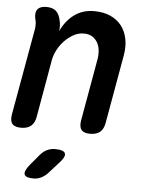

<svg xmlns="http://www.w3.org/2000/svg" viewBox="-55 -606 711 893"><g transform="rotate(5 300.0 -160.0)"><path d="M126 -560Q155 -560 170.5 -546Q186 -532 192 -503Q195 -491 195.5 -478Q196 -465 194 -453Q218 -504 257 -532Q296 -560 348 -560Q392 -560 424.5 -545.5Q457 -531 477 -505Q497 -479 504 -443Q511 -407 503 -364L447 -48Q442 -18 425.5 -4Q409 10 379 10Q350 10 338.5 -4Q327 -18 332 -48L383 -336Q387 -358 385 -379Q383 -400 374 -416Q365 -432 349.5 -442Q334 -452 309 -452Q284 -452 261 -439Q238 -426 219.5 -406.5Q201 -387 188.5 -363Q176 -339 172 -316L125 -48Q120 -18 103 -4Q86 10 57 10Q27 10 15.5 -4Q4 -18 9 -48L81 -452Q83 -465 82.5 -477.5Q82 -490 78 -503Q73 -532 85 -546Q97 -560 126 -560ZM112 179 153 130Q168 112 185.5 103.5Q203 95 223 95Q265 95 270.5 111.5Q276 128 244 161L199 211Q185 225 169 232.5Q153 240 135 240Q98 240 92.5 225Q87 210 112 179Z"/></g></svg>

Font: Maple Mono NL SemiBold
Style: Italic
Weight: 600
Italic angle: -10°
Monospace: yes
Designer: subframe7536
Version: Version 7.000